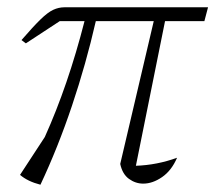

<svg xmlns="http://www.w3.org/2000/svg" viewBox="-20 -499 591 527"><path d="M91 8Q56 -1 35 -19L103 -123Q167 -265 212 -441H144L51 -380L39 -389Q71 -426 91 -445.5Q111 -465 126 -472Q141 -479 157 -479H551L541 -441H433L353 -44Q411 -46 466 -66Q451 -31 425 -13Q399 5 373 5Q352 5 334 -8Q316 -21 310 -49L402 -441H243Q216 -323 177.5 -208.5Q139 -94 91 8Z"/></svg>

Font: Piazzolla ExtraLight
Style: Italic
Weight: 200
Italic angle: -11.3°
Designer: Juan Pablo del Peral
Foundry: Huerta Tipografica
Version: Version 1.330